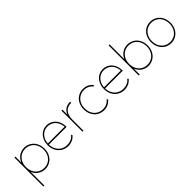

<svg xmlns="http://www.w3.org/2000/svg" viewBox="209 -2160 3712 3712"><g transform="rotate(-45 2065.0 -304.5)"><path d="M642.2 -287.8Q642.2 -203.3 607.2 -137.2Q572.2 -71.1 510.6 -33.9Q448.9 3.3 374.4 3.3Q295.6 3.3 230.6 -40Q165.6 -83.3 134.4 -157.8V214.4H107.8V-576.7H134.4V-415.6Q165.6 -493.3 229.4 -536.7Q293.3 -580 374.4 -580Q448.9 -580 510.6 -542.8Q572.2 -505.6 607.2 -438.9Q642.2 -372.2 642.2 -287.8ZM616.7 -287.8Q616.7 -364.4 585.6 -424.4Q554.4 -484.4 499.4 -517.8Q444.4 -551.1 375.6 -551.1Q306.7 -551.1 252.2 -517.8Q197.8 -484.4 166.7 -424.4Q135.6 -364.4 135.6 -287.8Q135.6 -211.1 166.7 -151.7Q197.8 -92.2 252.2 -59.4Q306.7 -26.7 375.6 -26.7Q444.4 -26.7 499.4 -59.4Q554.4 -92.2 585.6 -151.7Q616.7 -211.1 616.7 -287.8Z M1241.1 -284.4H756.7Q757.8 -208.9 790 -150.6Q822.2 -92.2 878.9 -59.4Q935.6 -26.7 1005.6 -26.7Q1062.2 -26.7 1111.7 -48.9Q1161.1 -71.1 1191.1 -114.4L1210 -93.3Q1172.2 -45.6 1119.4 -21.1Q1066.7 3.3 1005.6 3.3Q927.8 3.3 865 -33.9Q802.2 -71.1 766.7 -137.8Q731.1 -204.4 731.1 -288.9Q731.1 -373.3 764.4 -439.4Q797.8 -505.6 855.6 -542.8Q913.3 -580 985.6 -580Q1056.7 -580 1115 -543.3Q1173.3 -506.7 1206.7 -441.7Q1240 -376.7 1240 -294.4ZM757.8 -313.3H1215.6Q1211.1 -381.1 1180.6 -435.6Q1150 -490 1098.9 -520.6Q1047.8 -551.1 985.6 -551.1Q922.2 -551.1 872.2 -520.6Q822.2 -490 791.7 -436.1Q761.1 -382.2 757.8 -313.3Z M1633.3 -580V-550H1624.4Q1526.7 -550 1472.8 -486.1Q1418.9 -422.2 1418.9 -310V0H1392.2V-576.7H1418.9V-437.8Q1443.3 -506.7 1498.3 -543.9Q1553.3 -581.1 1633.3 -580Z M1713.3 -288.9Q1713.3 -373.3 1748.3 -440Q1783.3 -506.7 1845 -543.3Q1906.7 -580 1983.3 -580Q2045.6 -580 2097.2 -555.6Q2148.9 -531.1 2184.4 -483.3L2163.3 -463.3Q2132.2 -506.7 2085.6 -528.9Q2038.9 -551.1 1983.3 -551.1Q1913.3 -551.1 1857.8 -517.8Q1802.2 -484.4 1771.1 -425Q1740 -365.6 1740 -288.9Q1740 -212.2 1771.1 -152.2Q1802.2 -92.2 1857.8 -59.4Q1913.3 -26.7 1983.3 -26.7Q2038.9 -26.7 2085.6 -48.9Q2132.2 -71.1 2163.3 -114.4L2184.4 -94.4Q2147.8 -46.7 2096.1 -21.7Q2044.4 3.3 1983.3 3.3Q1906.7 3.3 1845 -33.9Q1783.3 -71.1 1748.3 -137.8Q1713.3 -204.4 1713.3 -288.9Z M2777.8 -284.4H2293.3Q2294.4 -208.9 2326.7 -150.6Q2358.9 -92.2 2415.6 -59.4Q2472.2 -26.7 2542.2 -26.7Q2598.9 -26.7 2648.3 -48.9Q2697.8 -71.1 2727.8 -114.4L2746.7 -93.3Q2708.9 -45.6 2656.1 -21.1Q2603.3 3.3 2542.2 3.3Q2464.4 3.3 2401.7 -33.9Q2338.9 -71.1 2303.3 -137.8Q2267.8 -204.4 2267.8 -288.9Q2267.8 -373.3 2301.1 -439.4Q2334.4 -505.6 2392.2 -542.8Q2450 -580 2522.2 -580Q2593.3 -580 2651.7 -543.3Q2710 -506.7 2743.3 -441.7Q2776.7 -376.7 2776.7 -294.4ZM2294.4 -313.3H2752.2Q2747.8 -381.1 2717.2 -435.6Q2686.7 -490 2635.6 -520.6Q2584.4 -551.1 2522.2 -551.1Q2458.9 -551.1 2408.9 -520.6Q2358.9 -490 2328.3 -436.1Q2297.8 -382.2 2294.4 -313.3Z M3463.3 -288.9Q3463.3 -204.4 3428.3 -137.8Q3393.3 -71.1 3332.2 -33.9Q3271.1 3.3 3195.6 3.3Q3114.4 3.3 3051.1 -40.6Q2987.8 -84.4 2955.6 -160V0H2928.9V-824.4H2955.6V-418.9Q2986.7 -494.4 3051.1 -537.2Q3115.6 -580 3195.6 -580Q3270 -580 3331.7 -542.8Q3393.3 -505.6 3428.3 -439.4Q3463.3 -373.3 3463.3 -288.9ZM3437.8 -288.9Q3437.8 -365.6 3406.7 -425Q3375.6 -484.4 3320.6 -517.8Q3265.6 -551.1 3196.7 -551.1Q3127.8 -551.1 3073.3 -517.8Q3018.9 -484.4 2987.8 -425Q2956.7 -365.6 2956.7 -288.9Q2956.7 -212.2 2987.8 -152.8Q3018.9 -93.3 3073.3 -60Q3127.8 -26.7 3196.7 -26.7Q3265.6 -26.7 3320.6 -60Q3375.6 -93.3 3406.7 -152.8Q3437.8 -212.2 3437.8 -288.9Z M3552.2 -288.9Q3552.2 -373.3 3587.2 -439.4Q3622.2 -505.6 3682.8 -542.8Q3743.3 -580 3818.9 -580Q3894.4 -580 3955 -542.8Q4015.6 -505.6 4050.6 -439.4Q4085.6 -373.3 4085.6 -288.9Q4085.6 -204.4 4050.6 -137.8Q4015.6 -71.1 3955 -33.9Q3894.4 3.3 3818.9 3.3Q3743.3 3.3 3682.8 -33.9Q3622.2 -71.1 3587.2 -137.8Q3552.2 -204.4 3552.2 -288.9ZM4060 -288.9Q4060 -365.6 4028.9 -425Q3997.8 -484.4 3942.8 -517.8Q3887.8 -551.1 3818.9 -551.1Q3750 -551.1 3695.6 -517.8Q3641.1 -484.4 3610 -425Q3578.9 -365.6 3578.9 -288.9Q3578.9 -212.2 3610 -152.8Q3641.1 -93.3 3695.6 -60Q3750 -26.7 3818.9 -26.7Q3887.8 -26.7 3942.8 -60Q3997.8 -93.3 4028.9 -152.8Q4060 -212.2 4060 -288.9Z"/></g></svg>

Font: Paperlogy 1 Thin
Style: Regular
Weight: 250
Designer: redesigned by Lee Juim, glyphs from Gmarket Sans & Montserrat
Foundry: PT&
Version: Version 1.001